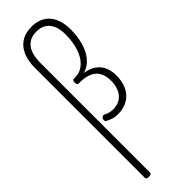

<svg xmlns="http://www.w3.org/2000/svg" viewBox="-560 -1161 1820 1820"><g transform="rotate(-45 350.0 -251.0)"><path d="M164 646Q146 646 137.5 640.5Q129 635 129 624V-849Q129 -940 157 -1007Q185 -1074 241.5 -1111Q298 -1148 383 -1148Q442 -1148 487 -1129Q532 -1110 563 -1074Q594 -1038 610.5 -986.5Q627 -935 627 -868Q627 -822 621.5 -778.5Q616 -735 605 -696Q594 -657 577.5 -623.5Q561 -590 538 -562.5Q515 -535 487 -516Q459 -497 424 -487Q495 -476 539.5 -443Q584 -410 604.5 -361.5Q625 -313 625 -253Q625 -190 608 -139.5Q591 -89 558 -53.5Q525 -18 479 0.5Q433 19 376 19Q334 19 303.5 8Q273 -3 250 -16Q241 -23 240 -33Q239 -43 245 -55Q253 -69 262 -72Q271 -75 282 -70Q300 -61 322.5 -53.5Q345 -46 376 -46Q416 -46 449 -59.5Q482 -73 505.5 -100Q529 -127 541.5 -165.5Q554 -204 554 -253Q554 -312 532.5 -356.5Q511 -401 461.5 -426Q412 -451 329 -451H319Q308 -451 302.5 -458Q297 -465 297 -483Q297 -502 302.5 -508.5Q308 -515 319 -515H333Q370 -515 400.5 -527.5Q431 -540 456.5 -563Q482 -586 501 -617.5Q520 -649 533 -689Q546 -729 552.5 -774Q559 -819 559 -869Q559 -938 538.5 -985.5Q518 -1033 479 -1058Q440 -1083 383 -1083Q318 -1083 277 -1053Q236 -1023 217.5 -970Q199 -917 199 -847V624Q199 635 190 640.5Q181 646 164 646Z"/></g></svg>

Font: Playwrite BR Light
Style: Regular
Weight: 300
Version: Version 1.003